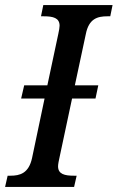

<svg xmlns="http://www.w3.org/2000/svg" viewBox="-39 -734 462 754"><path d="M-19 0H252L262 -44H251C215 -44 189 -50 189 -81C189 -89 192 -104 195 -117L244 -347H336L347 -399H255L298 -600C310 -661 344 -670 383 -670H394L403 -714H131L122 -670H133C169 -670 195 -664 195 -633C195 -626 193 -615 190 -601L147 -399H56L44 -347H136L87 -114C74 -53 39 -44 2 -44H-9Z"/></svg>

Font: Noto Serif Condensed Medium
Style: Italic
Weight: 500
Width: 3
Italic angle: -12°
Designer: Monotype Design Team
Foundry: Monotype Imaging Inc.
Version: Version 2.013